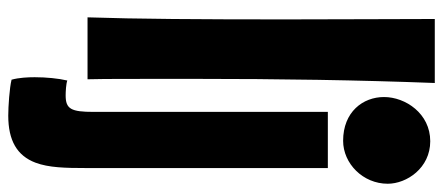

<svg xmlns="http://www.w3.org/2000/svg" viewBox="-324 -557 1073 465"><g transform="rotate(90 212.5 -324.5)"><path d="M26 -841C26 -717 27 -661 27 -480C27 -273 26 -117 22 0H172C171 -48 171 -74 171 -255C171 -468 174 -657 181 -841ZM387 -582H251V-15C251 40 244 53 211 53C202 53 183 52 175 49C170 70 167 100 167 128C167 144 168 166 173 184C193 189 238 192 260 192C320 192 357 171 374 126C386 94 387 54 387 3ZM322 -830C255 -830 215 -770 215 -718C215 -667 251 -619 321 -619C376 -619 425 -667 425 -727C425 -773 387 -830 322 -830Z"/></g></svg>

Font: Ranchers
Style: Regular
Weight: 400
Designer: Pablo Impallari, Brenda Gallo
Foundry: Pablo Impallari, Brenda Gallo
Version: Version 1.000